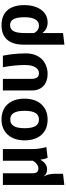

<svg xmlns="http://www.w3.org/2000/svg" viewBox="810 -1440 868 2528"><g transform="rotate(-90 1244.0 -176.0)"><path d="M572 0C558 -45 545 -109 545 -197V-572H392V-180C362 -125 325 -105 289 -105C253 -105 227 -122 227 -177V-572H73V237L220 220V118C220 44 205 6 184 -38C210 -2 240 10 281 10C334 10 376 -27 406 -78C411 -40 415 -16 431 17Z M935 -590C763 -590 660 -469 660 -286C660 -96 764 17 934 17C1106 17 1209 -105 1209 -286C1209 -476 1106 -590 935 -590ZM935 -475C1010 -475 1049 -418 1049 -286C1049 -156 1010 -97 934 -97C859 -97 820 -154 820 -286C820 -417 859 -475 935 -475Z M1775 -572H1623C1642 -471 1652 -369 1652 -282C1652 -141 1595 -97 1543 -97C1497 -97 1470 -125 1470 -194V-572H1317V-190C1317 -48 1416 17 1533 17C1666 17 1805 -65 1805 -270C1805 -387 1792 -484 1775 -572Z M2177 -590C2005 -590 1920 -486 1920 -296V238L2073 220V-52C2111 -1 2159 17 2214 17C2358 17 2441 -118 2441 -287C2441 -484 2348 -590 2177 -590ZM2171 -97C2130 -97 2098 -116 2073 -160V-280C2073 -414 2100 -477 2178 -477C2242 -477 2281 -430 2281 -286C2281 -157 2240 -97 2171 -97Z"/></g></svg>

Font: Glow Sans SC Normal
Style: Bold
Weight: 700
Designer: Ryoko NISHIZUKA (kana, bopomofo & ideographs); Paul D. Hunt (Latin, Greek & Cyrillic); Sandoll Communications, Soo-young
Version: Version 0.93